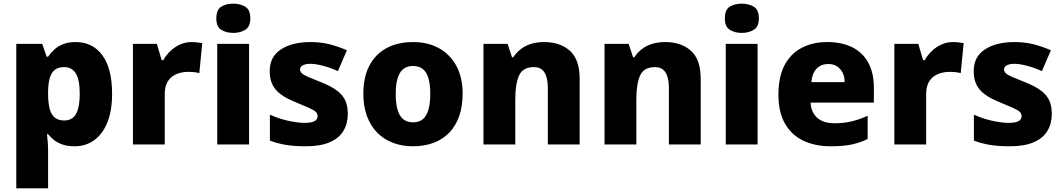

<svg xmlns="http://www.w3.org/2000/svg" viewBox="-20 -790 5813 1050"><path d="M394 -560Q487 -560 540 -487.5Q593 -415 593 -277Q593 -183 566.5 -119Q540 -55 494 -22.5Q448 10 388 10Q349 10 321 0Q293 -10 274.5 -25Q256 -40 243 -56H237Q239 -38 241 -15Q243 8 243 35V240H69V-550H211L235 -480H243Q258 -502 278 -520Q298 -538 326.5 -549Q355 -560 394 -560ZM331 -423Q298 -423 279.5 -408Q261 -393 252.5 -364.5Q244 -336 243 -293V-277Q243 -230 251 -197.5Q259 -165 278.5 -148Q298 -131 332 -131Q360 -131 379 -146.5Q398 -162 407 -195Q416 -228 416 -278Q416 -354 394.5 -388.5Q373 -423 331 -423Z M1027 -560Q1043 -560 1060 -558Q1077 -556 1086 -554L1070 -390Q1060 -393 1045 -395Q1030 -397 1006 -397Q986 -397 964.5 -391.5Q943 -386 924 -373Q905 -360 893 -336.5Q881 -313 881 -274V0H707V-550H838L864 -461H873Q888 -488 912 -511Q936 -534 965.5 -547Q995 -560 1027 -560Z M1342 -550V0H1168V-550ZM1256 -770Q1293 -770 1321 -753.5Q1349 -737 1349 -689Q1349 -644 1321 -627Q1293 -610 1256 -610Q1217 -610 1190 -627Q1163 -644 1163 -689Q1163 -737 1190 -753.5Q1217 -770 1256 -770Z M1882 -166Q1882 -114 1858 -74Q1834 -34 1783 -12Q1732 10 1651 10Q1593 10 1547.5 3Q1502 -4 1456 -21V-163Q1506 -140 1558.5 -129Q1611 -118 1645 -118Q1683 -118 1700 -127.5Q1717 -137 1717 -154Q1717 -168 1707 -178Q1697 -188 1671 -199.5Q1645 -211 1597 -231Q1550 -250 1518.5 -272Q1487 -294 1471 -325Q1455 -356 1455 -401Q1455 -480 1516.5 -520Q1578 -560 1679 -560Q1733 -560 1780 -548.5Q1827 -537 1877 -515L1828 -401Q1789 -419 1747.5 -430Q1706 -441 1679 -441Q1652 -441 1636.5 -433Q1621 -425 1621 -411Q1621 -399 1630.5 -389.5Q1640 -380 1665 -369.5Q1690 -359 1737 -340Q1785 -321 1817.5 -298.5Q1850 -276 1866 -245Q1882 -214 1882 -166Z M2510 -277Q2510 -208 2491 -154.5Q2472 -101 2437 -64.5Q2402 -28 2351.5 -9Q2301 10 2237 10Q2179 10 2129 -9Q2079 -28 2043 -64.5Q2007 -101 1987 -154.5Q1967 -208 1967 -277Q1967 -368 2000 -431Q2033 -494 2094 -527Q2155 -560 2240 -560Q2319 -560 2379.5 -527Q2440 -494 2475 -431Q2510 -368 2510 -277ZM2144 -277Q2144 -227 2153.5 -192Q2163 -157 2184 -139Q2205 -121 2239 -121Q2273 -121 2293.5 -139Q2314 -157 2323.5 -192Q2333 -227 2333 -277Q2333 -326 2323.5 -360.5Q2314 -395 2293 -412Q2272 -429 2238 -429Q2189 -429 2166.5 -390Q2144 -351 2144 -277Z M2956 -560Q3043 -560 3096.5 -512.5Q3150 -465 3150 -358V0H2976V-309Q2976 -365 2957.5 -394Q2939 -423 2900 -423Q2840 -423 2819 -378Q2798 -333 2798 -248V0H2624V-550H2756L2780 -477H2787Q2805 -504 2829.5 -522.5Q2854 -541 2886 -550.5Q2918 -560 2956 -560Z M3618 -560Q3705 -560 3758.5 -512.5Q3812 -465 3812 -358V0H3638V-309Q3638 -365 3619.5 -394Q3601 -423 3562 -423Q3502 -423 3481 -378Q3460 -333 3460 -248V0H3286V-550H3418L3442 -477H3449Q3467 -504 3491.5 -522.5Q3516 -541 3548 -550.5Q3580 -560 3618 -560Z M4123 -550V0H3949V-550ZM4037 -770Q4074 -770 4102 -753.5Q4130 -737 4130 -689Q4130 -644 4102 -627Q4074 -610 4037 -610Q3998 -610 3971 -627Q3944 -644 3944 -689Q3944 -737 3971 -753.5Q3998 -770 4037 -770Z M4504 -560Q4583 -560 4640 -532Q4697 -504 4728 -448Q4759 -392 4759 -309V-229H4413Q4415 -178 4448 -147Q4481 -116 4543 -116Q4594 -116 4636.5 -126Q4679 -136 4725 -157V-30Q4685 -10 4638.5 0Q4592 10 4523 10Q4440 10 4375.5 -19.5Q4311 -49 4274 -112Q4237 -175 4237 -272Q4237 -370 4270.5 -433.5Q4304 -497 4364.5 -528.5Q4425 -560 4504 -560ZM4510 -440Q4471 -440 4446.5 -415.5Q4422 -391 4417 -341H4599Q4599 -370 4588.5 -391.5Q4578 -413 4558.5 -426.5Q4539 -440 4510 -440Z M5191 -560Q5207 -560 5224 -558Q5241 -556 5250 -554L5234 -390Q5224 -393 5209 -395Q5194 -397 5170 -397Q5150 -397 5128.5 -391.5Q5107 -386 5088 -373Q5069 -360 5057 -336.5Q5045 -313 5045 -274V0H4871V-550H5002L5028 -461H5037Q5052 -488 5076 -511Q5100 -534 5129.5 -547Q5159 -560 5191 -560Z M5732 -166Q5732 -114 5708 -74Q5684 -34 5633 -12Q5582 10 5501 10Q5443 10 5397.5 3Q5352 -4 5306 -21V-163Q5356 -140 5408.5 -129Q5461 -118 5495 -118Q5533 -118 5550 -127.5Q5567 -137 5567 -154Q5567 -168 5557 -178Q5547 -188 5521 -199.5Q5495 -211 5447 -231Q5400 -250 5368.5 -272Q5337 -294 5321 -325Q5305 -356 5305 -401Q5305 -480 5366.5 -520Q5428 -560 5529 -560Q5583 -560 5630 -548.5Q5677 -537 5727 -515L5678 -401Q5639 -419 5597.5 -430Q5556 -441 5529 -441Q5502 -441 5486.5 -433Q5471 -425 5471 -411Q5471 -399 5480.5 -389.5Q5490 -380 5515 -369.5Q5540 -359 5587 -340Q5635 -321 5667.5 -298.5Q5700 -276 5716 -245Q5732 -214 5732 -166Z"/></svg>

Font: Noto Sans Oriya ExtraBold
Style: Regular
Weight: 800
Version: Version 2.003